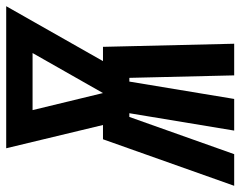

<svg xmlns="http://www.w3.org/2000/svg" viewBox="-133 -677 775 619"><g transform="rotate(-90 254.5 -367.5)"><path d="M-35 0 115 -423H161L86 -735H544L367 -423H413L423 0H321L313 -338H301L245 0H143L199 -338H187L67 0ZM264 -423 393 -650H209Z"/></g></svg>

Font: Iosevka Curly Heavy
Style: Italic
Weight: 900
Italic angle: -9°
Monospace: yes
Designer: Belleve Invis
Foundry: Belleve Invis
Version: Version 22.1.2; ttfautohint (v1.8.4)